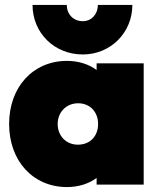

<svg xmlns="http://www.w3.org/2000/svg" viewBox="-20 -749 650 779"><path d="M252 10C299 10 341 -4 372 -27V0H563V-492H372V-465C341 -488 299 -502 252 -502C114 -502 17 -396 17 -246C17 -96 114 10 252 10ZM112 -729C112 -616 200 -528 316 -528C428 -528 517 -616 517 -729H377C377 -691 351 -663 316 -663C278 -663 251 -691 251 -729ZM214 -246C214 -294 249 -330 297 -330C345 -330 378 -295 378 -246C378 -196 345 -162 296 -162C249 -162 214 -197 214 -246Z"/></svg>

Font: MV Cash Black
Style: Regular
Weight: 900
Designer: Rodrigo Fuenzalida
Foundry: fragTYPE
Version: Version 1.100;Glyphs 3.1.2 (3151)